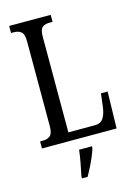

<svg xmlns="http://www.w3.org/2000/svg" viewBox="-137 -787 772 1081"><g transform="rotate(-15 249.0 -246.5)"><path d="M28 0V-41H47Q70 -41 86.5 -54Q103 -67 103 -110V-603Q103 -647 86.5 -660Q70 -673 44 -673H28V-714H270V-673H253Q225 -673 210 -660.5Q195 -648 195 -606V-49H349Q384 -49 399.5 -73.5Q415 -98 420 -139L429 -214H468L463 0ZM202 208Q209 174 216.5 136Q224 98 228 61H303V71Q297 92 285.5 119Q274 146 260.5 173Q247 200 235 221H202Z"/></g></svg>

Font: Noto Serif Thai ExtraCondensed
Style: Regular
Weight: 400
Width: 2
Designer: Monotype Design Team
Foundry: Monotype Imaging Inc.
Version: Version 2.002; ttfautohint (v1.8.4.7-5d5b)